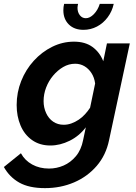

<svg xmlns="http://www.w3.org/2000/svg" viewBox="-70 -748 701 991"><path d="M162 223Q80 223 29.5 194.5Q-21 166 -50 114L38 43Q58 80 96 101Q134 122 183 122Q222 122 258 106.5Q294 91 321.5 58.5Q349 26 359 -25L373 -91Q339 -46 289.5 -21.5Q240 3 190 3Q135 3 95.5 -25Q56 -53 36 -100.5Q16 -148 16 -206Q16 -271 39.5 -330Q63 -389 104.5 -434.5Q146 -480 199.5 -506.5Q253 -533 312 -533Q370 -533 407.5 -505.5Q445 -478 463 -432L482 -524H600L493 -25Q477 53 429 108.5Q381 164 312 193.5Q243 223 162 223ZM259 -104Q279 -104 298.5 -111Q318 -118 336 -130Q354 -142 369 -158.5Q384 -175 395 -192L421 -317Q417 -348 402 -371Q387 -394 365.5 -406.5Q344 -419 318 -419Q285 -419 256 -402Q227 -385 204 -357.5Q181 -330 168 -296Q155 -262 155 -226Q155 -193 168 -164.5Q181 -136 204.5 -120Q228 -104 259 -104ZM373 -654Q394 -654 414.5 -675Q435 -696 445 -728H517Q509 -690 486 -659Q463 -628 430.5 -611Q398 -594 361 -594Q313 -594 285 -622Q257 -650 257 -695Q257 -704 258 -712Q259 -720 261 -728H333Q332 -723 331 -718Q330 -713 330 -708Q330 -685 342 -669.5Q354 -654 373 -654Z"/></svg>

Font: Raleway Thin
Style: Bold Italic
Weight: 700
Italic angle: -12°
Version: Version 4.026